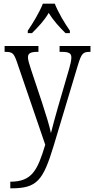

<svg xmlns="http://www.w3.org/2000/svg" viewBox="-20 -786 512 1044"><path d="M131 -619V-606H154C189 -641 220 -673 245 -716C271 -673 301 -641 336 -606H360V-619C333 -657 295 -721 278 -766H213C196 -721 157 -657 131 -619ZM36 202V238H41C181 238 214 197 272 6L403 -430C423 -496 431 -504 469 -504H472V-536H304V-504H316C357 -504 368 -495 368 -473C368 -458 363 -436 356 -412L294 -199C279 -145 266 -100 257 -62C250 -98 231 -160 209 -227L149 -407C138 -440 132 -461 132 -474C132 -494 143 -504 183 -504H189V-536H5V-504H8C48 -504 55 -497 72 -449L226 1C184 140 154 202 36 202Z"/></svg>

Font: Noto Serif Thai Condensed Light
Style: Regular
Weight: 300
Width: 3
Designer: Monotype Design Team
Foundry: Monotype Imaging Inc.
Version: Version 2.002